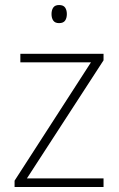

<svg xmlns="http://www.w3.org/2000/svg" viewBox="-20 -744 472 764"><path d="M392 0H38V-25L342 -496H61V-530H392V-504L87 -34H392ZM215 -724Q232 -724 239 -714Q246 -704 246 -688Q246 -672 239 -662Q232 -652 215 -652Q199 -652 192 -662Q185 -672 185 -688Q185 -704 192 -714Q199 -724 215 -724Z"/></svg>

Font: Noto Sans Disp ExtLt
Style: Regular
Weight: 200
Designer: Monotype Design Team
Foundry: Monotype Imaging Inc.
Version: Version 2.000;GOOG;noto-source:20170915:90ef993387c0